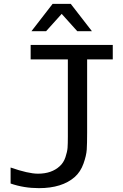

<svg xmlns="http://www.w3.org/2000/svg" viewBox="-20 -958 640 996"><path d="M457 -796H381L300 -886L219 -796H143L253 -938H347ZM432 -270Q432 -213 430 -182Q428 -151 413 -109Q398 -67 368 -40Q302 18 182 18Q104 18 35 -6V-89Q127 -57 177 -57Q248 -57 290 -96Q310 -114 319.5 -142.5Q329 -171 330.5 -191.5Q332 -212 332 -250V-650H139V-725H565V-650H432Z"/></svg>

Font: Edlo
Style: Regular
Weight: 400
Monospace: yes
Version: Version 0.01